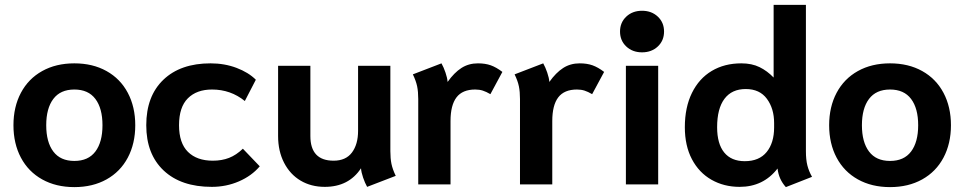

<svg xmlns="http://www.w3.org/2000/svg" viewBox="-20 -754 3943 785"><path d="M35 -242Q35 -317 65.5 -374.5Q96 -432 152.5 -463.5Q209 -495 284 -495Q359 -495 415.5 -463.5Q472 -432 502.5 -374.5Q533 -317 533 -242Q533 -167 502.5 -109.5Q472 -52 415.5 -20.5Q359 11 284 11Q209 11 152.5 -20.5Q96 -52 65.5 -109.5Q35 -167 35 -242ZM399 -242Q399 -311 370 -349.5Q341 -388 284 -388Q227 -388 198 -349.5Q169 -311 169 -242Q169 -173 198 -134.5Q227 -96 284 -96Q341 -96 370 -134.5Q399 -173 399 -242Z M578 -242Q578 -361 648 -428Q718 -495 841 -495Q898 -495 947 -476.5Q996 -458 1026 -428L981 -341Q923 -388 847 -388Q784 -388 748 -352Q712 -316 712 -242Q712 -169 748.5 -133Q785 -97 850 -97Q887 -97 916.5 -108.5Q946 -120 973 -146L1042 -74Q1009 -35 957 -12.5Q905 10 846 10Q720 10 649 -57Q578 -124 578 -242Z M1117 -198V-485H1249V-198Q1249 -97 1344 -97Q1394 -97 1419 -130.5Q1444 -164 1444 -219V-485H1576V-136Q1576 -106 1580.5 -84Q1585 -62 1598 -35L1481 10Q1472 -6 1464.5 -28Q1457 -50 1456 -66Q1406 10 1308 10Q1252 10 1209 -15.5Q1166 -41 1141.5 -88.5Q1117 -136 1117 -198Z M1690 -349Q1690 -379 1685.5 -401Q1681 -423 1668 -450L1785 -495Q1794 -479 1801.5 -457Q1809 -435 1810 -419Q1837 -457 1866.5 -476Q1896 -495 1934 -495Q1964 -495 1986.5 -487Q2009 -479 2034 -460L1985 -369Q1968 -379 1954 -383.5Q1940 -388 1923 -388Q1871 -388 1846.5 -356Q1822 -324 1822 -259V0H1690Z M2106 -349Q2106 -379 2101.5 -401Q2097 -423 2084 -450L2201 -495Q2210 -479 2217.5 -457Q2225 -435 2226 -419Q2253 -457 2282.5 -476Q2312 -495 2350 -495Q2380 -495 2402.5 -487Q2425 -479 2450 -460L2401 -369Q2384 -379 2370 -383.5Q2356 -388 2339 -388Q2287 -388 2262.5 -356Q2238 -324 2238 -259V0H2106Z M2515 -625Q2515 -662 2540.5 -686Q2566 -710 2605 -710Q2644 -710 2669.5 -686Q2695 -662 2695 -625Q2695 -588 2669.5 -564Q2644 -540 2605 -540Q2566 -540 2540.5 -564Q2515 -588 2515 -625ZM2539 -485H2671V0H2539Z M3159 -65Q3101 10 3004 10Q2940 10 2889 -19Q2838 -48 2809 -103Q2780 -158 2780 -234Q2780 -315 2809 -374Q2838 -433 2890 -464Q2942 -495 3011 -495Q3054 -495 3085.5 -479.5Q3117 -464 3143 -437V-734H3275V-136Q3275 -101 3281 -77.5Q3287 -54 3300 -31L3193 11Q3164 -21 3159 -65ZM3145 -233V-251Q3145 -310 3115.5 -350Q3086 -390 3029 -390Q2972 -390 2942 -350Q2912 -310 2912 -234Q2912 -166 2941 -130.5Q2970 -95 3025 -95Q3084 -95 3114.5 -132.5Q3145 -170 3145 -233Z M3370 -242Q3370 -317 3400.5 -374.5Q3431 -432 3487.5 -463.5Q3544 -495 3619 -495Q3694 -495 3750.5 -463.5Q3807 -432 3837.5 -374.5Q3868 -317 3868 -242Q3868 -167 3837.5 -109.5Q3807 -52 3750.5 -20.5Q3694 11 3619 11Q3544 11 3487.5 -20.5Q3431 -52 3400.5 -109.5Q3370 -167 3370 -242ZM3734 -242Q3734 -311 3705 -349.5Q3676 -388 3619 -388Q3562 -388 3533 -349.5Q3504 -311 3504 -242Q3504 -173 3533 -134.5Q3562 -96 3619 -96Q3676 -96 3705 -134.5Q3734 -173 3734 -242Z"/></svg>

Font: Niramit
Style: Bold
Weight: 700
Designer: Katatrad Aksorn Co.,Ltd.
Foundry: Cadson Demak Co.,Ltd.
Version: Version 1.001; ttfautohint (v1.6)